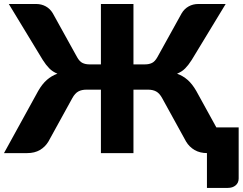

<svg xmlns="http://www.w3.org/2000/svg" viewBox="-26 -748 1186 938"><path d="M1140 -125.5V124Q1140 145 1125.2 157.5Q1110.5 170 1087 170H985V0H987Q950.5 0 924.5 -15.2Q898.5 -30.5 883 -56.5L766 -269Q753 -292.5 736.8 -301.2Q720.5 -310 697 -310H626V0H467V-310H396.5Q373 -310 356.8 -301.2Q340.5 -292.5 327.5 -269L210.5 -56.5Q195 -30.5 169 -15.2Q143 0 106.5 0H-6.5L160.5 -303.5Q180 -337.5 202.8 -357.5Q225.5 -377.5 254.5 -388Q231 -397.5 214.8 -414Q198.5 -430.5 183 -455L17 -728.5H151Q176.5 -728.5 197.8 -716.8Q219 -705 232 -683L350.5 -469Q362.5 -447.5 377 -440.5Q391.5 -433.5 410.5 -433.5H467V-728.5H626V-433.5H683Q702 -433.5 716.5 -440.5Q731 -447.5 743 -469L861.5 -683Q874.5 -705 895.8 -716.8Q917 -728.5 942.5 -728.5H1076.5L910.5 -455Q895 -430.5 878.8 -414Q862.5 -397.5 839 -388Q868 -377.5 890.8 -357.5Q913.5 -337.5 933 -303.5L1031 -125.5Z"/></svg>

Font: Lato ExtraBold
Style: Regular
Weight: 800
Designer: Lukasz Dziedzic with Adam Twardoch and Botio Nikoltchev
Foundry: tyPoland Lukasz Dziedzic
Version: Version 2.015; 2015-08-06; http://www.latofonts.com/